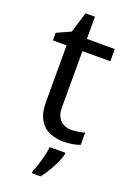

<svg xmlns="http://www.w3.org/2000/svg" viewBox="-165 -720 691 1002"><g transform="rotate(20 180.5 -219.0)"><path d="M264 -62Q284 -62 305 -65.5Q326 -69 339 -73V-6Q325 1 299 5.5Q273 10 249 10Q207 10 171.5 -4.5Q136 -19 114 -55Q92 -91 92 -156V-468H16V-510L93 -545L128 -659H180V-536H335V-468H180V-158Q180 -109 203.5 -85.5Q227 -62 264 -62ZM278 70Q274 88 261.5 115.5Q249 143 232.5 171Q216 199 198 221H150V209Q158 192 166.5 165.5Q175 139 182 110.5Q189 82 191 61H278Z"/></g></svg>

Font: Noto Sans Inscriptional Pahlavi
Style: Regular
Weight: 400
Designer: Monotype Design Team
Foundry: Monotype Imaging Inc.
Version: Version 2.003; ttfautohint (v1.8.4.7-5d5b)